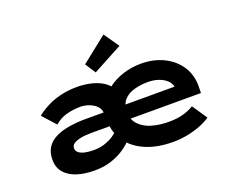

<svg xmlns="http://www.w3.org/2000/svg" viewBox="-126 -1023 1527 1252"><g transform="rotate(-20 637.0 -397.0)"><path d="M336 10Q266 10 212.5 -7.5Q159 -25 129 -60.5Q99 -96 99 -149Q99 -202 122.5 -236.5Q146 -271 188 -290.5Q230 -310 283 -318Q336 -326 394 -326H1020L1011 -301V-322Q1007 -350 985 -370.5Q963 -391 929.5 -402.5Q896 -414 857 -414Q806 -414 761 -401.5Q716 -389 689 -358.5Q662 -328 662 -275Q662 -224 694 -189.5Q726 -155 779.5 -139Q833 -123 898 -123Q961 -123 1004 -136.5Q1047 -150 1073 -167L1143 -63Q1113 -42 1070.5 -25.5Q1028 -9 979.5 0.5Q931 10 881 10Q769 10 688.5 -25.5Q608 -61 565 -123Q522 -185 522 -263Q522 -328 549 -379.5Q576 -431 622 -467Q668 -503 728.5 -522.5Q789 -542 855 -542Q942 -542 1011.5 -508Q1081 -474 1120.5 -413.5Q1160 -353 1159 -274L1158 -228H399Q378 -228 353.5 -226Q329 -224 307 -218Q285 -212 271 -201Q257 -190 257 -172Q257 -153 273 -140.5Q289 -128 316 -122.5Q343 -117 375 -117Q419 -117 454.5 -129.5Q490 -142 515 -159Q540 -176 551 -190L603 -103Q584 -80 546.5 -53.5Q509 -27 455.5 -8.5Q402 10 336 10ZM519 -248V-316Q519 -341 507 -358.5Q495 -376 476 -388Q457 -400 433.5 -406.5Q410 -413 388 -413Q340 -413 292.5 -400.5Q245 -388 208 -355L126 -446Q157 -471 198.5 -493Q240 -515 293.5 -528.5Q347 -542 411 -542Q455 -542 499 -533Q543 -524 579 -504Q615 -484 637.5 -451Q660 -418 660 -367V-251ZM559 -589 512 -662 691 -804 764 -699Z"/></g></svg>

Font: Lexend Tera
Style: Bold
Weight: 700
Designer: Bonnie Shaver-Troup, Thomas Jockin
Foundry: Lexend
Version: Version 1.007